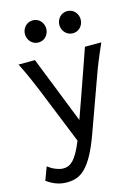

<svg xmlns="http://www.w3.org/2000/svg" viewBox="-149 -799 804 1105"><g transform="rotate(-15 253.5 -247.0)"><path d="M319.8 0Q294.4 70.3 270 114.7Q245.6 159.2 220.5 184.8Q195.3 210.4 168.2 220Q141.1 229.5 109.9 229.5Q76.2 229.5 46.6 218.8Q17.1 208 -9.8 188L19.5 109.9Q27.3 116.2 37.8 122.8Q48.3 129.4 60.3 134.5Q72.3 139.6 85 143.1Q97.7 146.5 109.9 146.5Q124.5 146.5 138.7 141.4Q152.8 136.2 167.2 121.8Q181.6 107.4 196.8 81.3Q211.9 55.2 229 12.7L92.8 -324.7Q79.1 -357.9 61 -399.4Q43 -440.9 14.6 -498H112.3L270 -99.1Q279.3 -125.5 290.3 -156.5Q301.3 -187.5 313 -220.5Q324.7 -253.4 336.4 -286.9Q348.1 -320.3 358.9 -351.1Q384.3 -423.3 410.2 -498H507.8Q495.1 -469.7 484.9 -445.6Q474.6 -421.4 465.8 -400.1Q457 -378.9 450 -360.4Q442.9 -341.8 437 -324.7ZM95.2 -656.7Q95.2 -670.4 100.1 -682.4Q105 -694.3 113.5 -703.4Q122.1 -712.4 133.5 -717.5Q145 -722.7 158.7 -722.7Q172.4 -722.7 184.1 -717.5Q195.8 -712.4 204.1 -703.4Q212.4 -694.3 217.3 -682.4Q222.2 -670.4 222.2 -656.7Q222.2 -643.1 217.3 -631.1Q212.4 -619.1 204.1 -610.1Q195.8 -601.1 184.1 -595.9Q172.4 -590.8 158.7 -590.8Q145 -590.8 133.5 -595.9Q122.1 -601.1 113.5 -610.1Q105 -619.1 100.1 -631.1Q95.2 -643.1 95.2 -656.7ZM300.3 -656.7Q300.3 -670.4 305.2 -682.4Q310.1 -694.3 318.6 -703.4Q327.1 -712.4 338.6 -717.5Q350.1 -722.7 363.8 -722.7Q377.4 -722.7 389.2 -717.5Q400.9 -712.4 409.2 -703.4Q417.5 -694.3 422.4 -682.4Q427.2 -670.4 427.2 -656.7Q427.2 -643.1 422.4 -631.1Q417.5 -619.1 409.2 -610.1Q400.9 -601.1 389.2 -595.9Q377.4 -590.8 363.8 -590.8Q350.1 -590.8 338.6 -595.9Q327.1 -601.1 318.6 -610.1Q310.1 -619.1 305.2 -631.1Q300.3 -643.1 300.3 -656.7Z"/></g></svg>

Font: Andika New Basic
Style: Regular
Weight: 400
Designer: Victor Gaultney, Annie Olsen, Julie Remington, Don Collingsworth, Eric Hays
Foundry: SIL International
Version: Version 5.500; ttfautohint (v1.8.3)